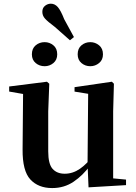

<svg xmlns="http://www.w3.org/2000/svg" viewBox="-20 -977 718 1014"><path d="M215.8 -627.3Q188.5 -627.3 168.5 -644Q148.4 -660.8 148.4 -690Q148.4 -721 168.5 -737.7Q188.5 -754.4 215.8 -754.4Q241.8 -754.4 262 -737.7Q282.2 -721 282.2 -690Q282.2 -660.8 262 -644Q241.8 -627.3 215.8 -627.3ZM349.4 -764.3 270.1 -834.4Q231.8 -863 217.7 -878.7Q203.6 -894.4 203.6 -914.4Q203.6 -935.4 217.8 -946.4Q231.9 -957.5 248.4 -957.5Q269.2 -957.5 284.9 -940.1Q300.6 -922.7 319.1 -875.5L370.5 -781.2ZM456.9 -627.3Q430.1 -627.3 410.2 -644Q390.2 -660.8 390.2 -690Q390.2 -721 410.2 -737.7Q430.1 -754.4 456.9 -754.4Q482.9 -754.4 503.3 -737.7Q523.8 -721 523.8 -690Q523.8 -660.8 503.3 -644Q482.9 -627.3 456.9 -627.3ZM255.7 16.2Q182.1 16.2 140.2 -29.3Q98.3 -74.7 99.3 -187.9L102 -497.7L132 -475.4L28.4 -493.5V-520.2L228 -545.4L240.2 -534.8L234.7 -388.7V-177.8Q234.7 -111 257.7 -85.3Q280.7 -59.5 321.8 -59.5Q364.7 -59.5 402.5 -85.8Q440.3 -112.1 469.6 -153.8L503.2 -103H456Q418.4 -51 368.8 -17.4Q319.2 16.2 255.7 16.2ZM447.6 12.4 442.4 -109.4V-111.9L445.6 -481.6L373.7 -493.2V-516.6L570.9 -545.4L581.6 -534.8L577.6 -388.7V-35L645.6 -28.5V0.7Z"/></svg>

Font: Noto Serif KR ExtraLight
Style: Regular
Weight: 200
Designer: Ryoko NISHIZUKA 西塚涼子 (kana & ideographs); Frank Grießhammer (Latin, Greek & Cyrillic); Wenlong ZHANG 张文龙 (bopomofo); San
Foundry: Adobe
Version: Version 2.002-H1;hotconv 1.1.0;makeotfexe 2.6.0